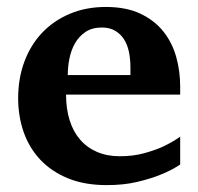

<svg xmlns="http://www.w3.org/2000/svg" viewBox="-20 -520 569 552"><path d="M355 -326.2Q355 -350.1 350.6 -371.1Q346.2 -392.1 336.2 -407.5Q326.2 -422.9 310.5 -431.9Q294.9 -440.9 272.9 -440.9Q245.1 -440.9 226.3 -428.5Q207.5 -416 196 -396.2Q184.6 -376.5 179.7 -352.1Q174.8 -327.6 174.8 -304.2H355ZM498 -46.9Q472.2 -29.8 439.9 -17.1Q412.1 -5.9 373.5 3.2Q335 12.2 287.1 12.2Q223.1 12.2 175.5 -7.3Q127.9 -26.9 95.9 -60.8Q64 -94.7 48.1 -140.1Q32.2 -185.5 32.2 -237.8Q32.2 -294.4 50 -342.5Q67.9 -390.6 100.8 -425.5Q133.8 -460.4 180.4 -480.2Q227.1 -500 284.2 -500Q342.8 -500 383.5 -480.7Q424.3 -461.4 449.7 -429.4Q475.1 -397.5 486.6 -356.4Q498 -315.4 498 -272V-248H169.9Q169.9 -207 180.2 -174.3Q190.4 -141.6 210.2 -118.7Q230 -95.7 258.8 -83.3Q287.6 -70.8 324.2 -70.8Q362.3 -70.8 393.8 -79.3Q425.3 -87.9 448.7 -98.6Q475.6 -111.3 498 -127Z"/></svg>

Font: Charis SIL Viet
Style: Bold
Weight: 700
Foundry: SIL International
Version: Version 5.000